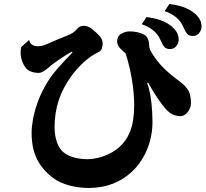

<svg xmlns="http://www.w3.org/2000/svg" viewBox="-20 -897 1040 967"><path d="M833 -877Q872.1 -872.1 902.3 -861.6Q932.6 -851.1 956.1 -833Q972.7 -820.3 983.9 -803Q995.1 -785.6 995.1 -763.2Q995.1 -752 989.7 -741Q984.4 -730 974.6 -722.9Q964.8 -715.8 951.2 -715.8Q932.1 -715.8 922.9 -726.3Q913.6 -736.8 903.8 -759.8Q891.6 -790 866.5 -810.3Q841.3 -830.6 809.1 -840.8ZM717.8 -811Q756.8 -806.2 787.4 -795.7Q817.9 -785.2 840.8 -767.1Q857.4 -754.4 868.7 -737.1Q879.9 -719.7 879.9 -696.8Q879.9 -679.7 867.9 -664.8Q856 -649.9 835.9 -649.9Q817.4 -649.9 808.1 -660.4Q798.8 -670.9 789.1 -693.8Q776.4 -724.1 751.2 -744.4Q726.1 -764.6 693.8 -774.9ZM631.8 -738.8Q653.3 -738.8 671.4 -735.1Q689.5 -731.4 708 -721.2Q717.8 -715.8 724.4 -701.7Q731 -687.5 731 -671.9Q731 -655.3 739 -640.1Q747.1 -625 762.2 -604Q783.2 -574.2 812.3 -546.6Q841.3 -519 869.1 -499Q885.7 -486.8 901.1 -473.6Q916.5 -460.4 926.8 -443.8Q935.1 -431.2 938.5 -412.6Q941.9 -394 941.9 -379.9Q941.9 -360.8 933.8 -345.5Q925.8 -330.1 913.6 -321Q901.4 -312 888.2 -312Q868.7 -312 850.3 -320.3Q832 -328.6 814 -349.1Q798.8 -365.7 774.7 -400.9Q750.5 -436 726.1 -481L721.2 -479Q736.3 -434.1 742.2 -383.8Q748 -333.5 748 -280.8Q748 -230.5 733.6 -180.9Q719.2 -131.3 691.4 -88.4Q663.6 -45.4 623 -14.2Q591.3 10.3 557.1 24.4Q522.9 38.6 490 44.2Q457 49.8 428.2 49.8Q377 49.8 328.6 36.9Q280.3 23.9 247.1 -1Q192.4 -42.5 165.8 -96.7Q139.2 -150.9 139.2 -228Q139.2 -257.8 146 -295.4Q152.8 -333 167 -374.3Q181.2 -415.5 203.1 -456.1Q229 -504.9 266.8 -548.3Q304.7 -591.8 345.2 -632.8L341.8 -637.2Q325.7 -628.4 307.9 -616.9Q290 -605.5 273.4 -594Q256.8 -582.5 244.4 -573Q231.9 -563.5 226.1 -558.1Q212.4 -545.9 199 -537.8Q185.5 -529.8 174.8 -529.8Q159.7 -529.8 148.7 -532.7Q137.7 -535.6 127.9 -540Q115.2 -545.9 103.5 -564.2Q91.8 -582.5 86.4 -607.9Q81.1 -633.3 86.9 -660.2L127 -695.8Q129.9 -679.2 141.8 -671.6Q153.8 -664.1 171.9 -664.1Q180.2 -664.1 191.9 -666.7Q203.6 -669.4 213.9 -673.8Q221.7 -677.2 239 -684.8Q256.3 -692.4 277.3 -701.2Q298.3 -710 315.9 -716.8Q337.4 -725.1 348.4 -732.9Q359.4 -740.7 366.2 -749Q373.5 -758.8 382.3 -762.9Q391.1 -767.1 399.9 -767.1Q410.6 -767.1 422.4 -763.2Q434.1 -759.3 444.8 -750Q466.3 -732.9 481.7 -715.3Q497.1 -697.8 497.1 -678.2Q497.1 -666 492.7 -653.3Q488.3 -640.6 479 -636.2Q436 -615.2 401.9 -583.7Q367.7 -552.2 338.9 -513.2Q296.4 -454.6 275.6 -391.6Q254.9 -328.6 254.9 -255.9Q254.9 -214.8 266.8 -180.9Q278.8 -147 299.8 -129.9Q321.3 -112.8 352.5 -104Q383.8 -95.2 421.9 -95.2Q441.4 -95.2 468.3 -100.8Q495.1 -106.4 523.9 -119.4Q552.7 -132.3 578.1 -153.8Q615.7 -185.5 635.7 -236.1Q655.8 -286.6 655.8 -367.2Q655.8 -428.2 644.5 -495.8Q633.3 -563.5 612.8 -627.9Q605.5 -634.3 597.2 -641.8Q588.9 -649.4 583 -655.8Q577.1 -662.6 573.5 -672.1Q569.8 -681.6 569.8 -688Q569.8 -700.2 574.5 -710.2Q579.1 -720.2 590.8 -727.1Q612.3 -738.8 631.8 -738.8Z"/></svg>

Font: BIZ UDMincho
Style: Bold
Weight: 700
Monospace: yes
Designer: TypeBank Co., Ltd.
Foundry: Morisawa Inc.
Version: Version 1.06